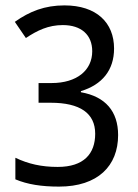

<svg xmlns="http://www.w3.org/2000/svg" viewBox="-20 -681 512 712"><path d="M403 -501C403 -597 338 -661 219 -661C146 -661 90 -639 35 -600L76 -540C118 -568 159 -588 213 -588C281 -588 322 -552 322 -491C322 -421 266 -373 171 -373H123V-300H168C277 -300 333 -261 333 -185C333 -111 291 -62 194 -62C134 -62 85 -73 37 -96V-16C82 3 134 11 199 11C343 11 418 -66 418 -180C418 -268 371 -323 280 -339V-343C359 -367 403 -421 403 -501Z"/></svg>

Font: Noto Sans Telugu Condensed
Style: Regular
Weight: 400
Width: 3
Designer: Jelle Bosma - Monotype Design Team
Foundry: Monotype Imaging Inc.
Version: Version 2.005